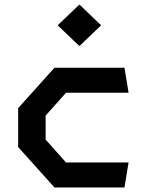

<svg xmlns="http://www.w3.org/2000/svg" viewBox="-20 -826 660 846"><path d="M220 0H528.5L546.5 -110H271L181 -211V-316.5L271 -417.5H546.5L528.5 -527.5H220L60 -349.5V-178ZM330 -623 425.5 -714.5 330 -806 234 -714.5Z"/></svg>

Font: Monaspace Krypton SemiBold
Style: Regular
Weight: 600
Designer: Riley Cran & the Lettermatic Team
Foundry: Lettermatic
Version: Version 1.200 (Monaspace Krypton)